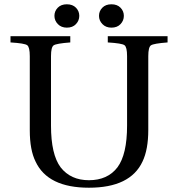

<svg xmlns="http://www.w3.org/2000/svg" viewBox="-20 -861 831 896"><path d="M292 -732Q266 -732 250 -748.5Q234 -765 234 -787Q234 -809 249.5 -825Q265 -841 292 -841Q319 -841 334.5 -825Q350 -809 350 -787Q350 -765 334.5 -748.5Q319 -732 292 -732ZM500 -732Q474 -732 458 -748.5Q442 -765 442 -787Q442 -809 457.5 -825Q473 -841 500 -841Q527 -841 542.5 -825Q558 -809 558 -787Q558 -765 542.5 -748.5Q527 -732 500 -732ZM29 -663V-692H308V-663Q243 -658 230.5 -649.5Q218 -641 218 -599V-275Q218 -140 263 -80Q310 -20 395 -20Q482 -20 528 -80Q573 -140 573 -275V-599Q573 -641 561 -650Q549 -659 483 -663V-692H762V-663Q697 -658 684.5 -649.5Q672 -641 672 -599V-255Q672 -163 645 -107Q588 15 395 15Q203 15 146 -107Q119 -161 119 -253V-599Q119 -641 107 -650Q95 -659 29 -663Z"/></svg>

Font: Linguistics Pro
Style: Regular
Weight: 400
Designer: Stefan Peev, Context Ltd
Foundry: Stefan Peev, Context Ltd
Version: Version 001.000